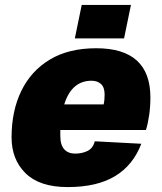

<svg xmlns="http://www.w3.org/2000/svg" viewBox="-20 -748 657 780"><path d="M255 12Q141 12 84 -44Q27 -100 27 -190Q27 -297 66.5 -378.5Q106 -460 182.5 -506Q259 -552 371 -552Q591 -552 591 -352Q591 -315 586 -280.5Q581 -246 573 -220H225Q225 -208 225 -196Q225 -159 241 -141.5Q257 -124 285 -124Q314 -124 336 -135Q358 -146 365 -174L554 -164Q521 -77 447.5 -32.5Q374 12 255 12ZM352 -420Q271 -420 241 -324H401Q403 -332 404 -342Q405 -352 405 -364Q405 -393 390.5 -406.5Q376 -420 352 -420ZM284 -592 312 -728H512L484 -592Z"/></svg>

Font: Geist Black
Style: Italic
Weight: 900
Italic angle: -12°
Designer: Basement.studio, Andrés Briganti, Mateo Zaragoza
Foundry: Basement.studio, Vercel, Andrés Briganti, Guido Ferreyra, Mateo Zaragoza
Version: Version 1.500; ttfautohint (v1.8.4.7-5d5b)